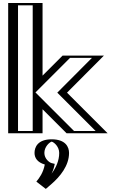

<svg xmlns="http://www.w3.org/2000/svg" viewBox="-20 -880 768 1268"><path d="M321 40C273 40 233 80 233 130C233 170 262 201 300 210C288 275 241 320 241 320L281 351C344 299 411 223 411 130C411 80 371 40 321 40ZM645 -513 401 -268 669 0H441L236 -205V0H59V-860H236V-334L415 -513ZM321 55C362.8 55 396 88.2 396 130C396 211.4 338.8 281.6 280.6 331.7L263 318.1C278.7 299.4 305.6 262 314.8 212.7L317.3 198.7L303.5 195.4C271.1 187.7 248 162.1 248 130C248 88.1 281.5 55 321 55ZM608.9 -498 379.8 -268 632.8 -15H447.2L221 -241.2V-15H74V-845H221V-297.8L421.2 -498ZM321 55C281.5 55 248 88.1 248 130C248 162.1 271.1 187.7 303.5 195.4L317.3 198.7L314.8 212.7C305.6 262 278.7 299.4 263 318.1L280.6 331.7C338.8 281.6 396 211.4 396 130C396 88.2 362.8 55 321 55ZM608.9 -498H421.2L221 -297.8V-845H74V-15H221V-241.2L447.2 -15H632.8L379.8 -268ZM321 40C371 40 411 80 411 130C411 218.6 349.7 292.1 290.4 343.1L281.1 351.1L241.5 320.4L251.5 308.4C266.6 290.5 290.9 257.4 300 210C262 201 233 170 233 130C233 80 273 40 321 40ZM645 -513H415L236 -334V-860H59V0H236V-205L441 0H669L401 -268ZM321.4 55.3C338.3 59.9 371 89.4 371 130C371 181.5 349.7 227.7 320.2 267.3C330.1 248.1 337 227 341.6 202.1L321.4 197.3C306.1 193.7 273 168.7 273 130C273 89.9 305.1 60.2 321.4 55.3ZM196 -845V-15H99V-845ZM214.2 -269.5 442.7 -498H587.4L358.3 -268L611.3 -15H468.7ZM321 40C229.6 40 208 91.7 208 130C208 162.7 226.8 192.3 275.8 206.5C265.7 261.1 239.2 296.5 220.1 319.3L282.5 367.6L317.3 337.7C377.1 286.2 436 214.1 436 130C436 91.7 414 40 321 40ZM666.5 -513H393.5L261 -380.5V-860H34V0H261V-158.5L419.5 0H690.5L422.5 -268Z"/></svg>

Font: Hussar Outliner
Style: Regular
Weight: 700
Foundry: Cannot Into Space Fonts
Version: Version 0.92